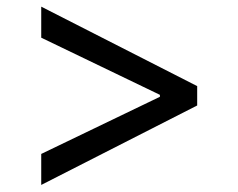

<svg xmlns="http://www.w3.org/2000/svg" viewBox="-20 -565 699 563"><path d="M100.9 -22.7V-113.6L448.9 -281.2V-286.9L100.9 -454.5V-545.5L558.2 -312.5V-255.7Z"/></svg>

Font: Interop
Style: Regular
Weight: 400
Designer: Rasmus Andersson, Google, Jang Haemin
Foundry: jhaemin
Version: Version 1.008